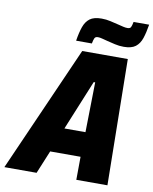

<svg xmlns="http://www.w3.org/2000/svg" viewBox="-144 -961 825 1033"><g transform="rotate(10 269.0 -445.0)"><path d="M-48 0 256 -688H505L515 0H345L346 -126H180L128 0ZM234 -261H349L354 -534H346ZM214 -737Q221 -782 232 -813.5Q243 -845 265 -861.5Q287 -878 329 -878Q354 -878 377.5 -872.5Q401 -867 422 -862Q438 -858 450.5 -855Q463 -852 474 -852Q488 -852 492.5 -860.5Q497 -869 501 -890H586Q579 -846 568.5 -814.5Q558 -783 536 -766Q514 -749 472 -749Q446 -749 423 -754.5Q400 -760 379 -765Q363 -769 350 -772.5Q337 -776 327 -776Q313 -776 308.5 -767Q304 -758 300 -737Z"/></g></svg>

Font: Saira SemiCondensed ExtraBold
Style: Italic
Weight: 800
Width: 4
Italic angle: -12°
Designer: Hector Gatti with collaboration of the Omnibus-Type team
Foundry: Omnibus-Type
Version: Version 1.101